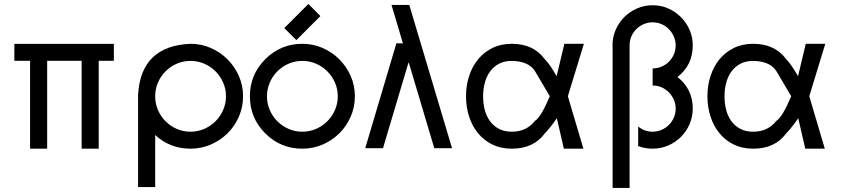

<svg xmlns="http://www.w3.org/2000/svg" viewBox="-20 -741 4217 960"><path d="M388.2 2.4V-437H215.8V2.4H130.4V-437H51.8V-521.5H549.3V-437H473.6V2.4Z M932.6 2.4Q830.1 2.4 755.9 -65.9V194.3H670.4V-267.1Q684.1 -511.7 932.6 -522Q986.3 -522 1033.9 -501.2Q1081.5 -480.5 1117.4 -444.6Q1153.3 -408.7 1174.3 -361.1Q1195.3 -313.5 1195.3 -259.8Q1195.3 -205.6 1174.6 -158Q1153.8 -110.4 1117.9 -74.7Q1082 -39.1 1034.2 -18.3Q986.3 2.4 932.6 2.4ZM932.6 -82.5Q968.8 -82.5 1001 -96.4Q1033.2 -110.4 1057.4 -134.5Q1081.5 -158.7 1095.7 -190.9Q1109.9 -223.1 1109.9 -259.8Q1109.9 -295.9 1095.7 -328.1Q1081.5 -360.4 1057.4 -384.5Q1033.2 -408.7 1001 -422.6Q968.8 -436.5 932.6 -436.5Q896 -436.5 864 -422.6Q832 -408.7 807.9 -384.5Q783.7 -360.4 769.8 -328.1Q755.9 -295.9 755.9 -259.8Q755.9 -223.1 769.8 -190.9Q783.7 -158.7 807.9 -134.5Q832 -110.4 864 -96.4Q896 -82.5 932.6 -82.5Z M1491.7 2.4Q1382.8 2.4 1306.2 -74.2Q1229.5 -150.9 1229.5 -259.8Q1229.5 -368.2 1306.2 -444.8Q1383.3 -522 1491.7 -522Q1545.4 -522 1593 -501.2Q1640.6 -480.5 1676.5 -444.6Q1712.4 -408.7 1733.4 -361.1Q1754.4 -313.5 1754.4 -259.8Q1754.4 -205.6 1733.6 -158Q1712.9 -110.4 1677 -74.7Q1641.1 -39.1 1593.3 -18.3Q1545.4 2.4 1491.7 2.4ZM1491.7 -82.5Q1527.8 -82.5 1560.1 -96.4Q1592.3 -110.4 1616.5 -134.5Q1640.6 -158.7 1654.8 -190.9Q1668.9 -223.1 1668.9 -259.8Q1668.9 -295.9 1654.8 -328.1Q1640.6 -360.4 1616.5 -384.5Q1592.3 -408.7 1560.1 -422.6Q1527.8 -436.5 1491.7 -436.5Q1455.1 -436.5 1423.1 -422.6Q1391.1 -408.7 1366.9 -384.5Q1342.8 -360.4 1328.9 -328.1Q1314.9 -295.9 1314.9 -259.8Q1314.9 -223.1 1328.9 -190.9Q1342.8 -158.7 1366.9 -134.5Q1391.1 -110.4 1423.1 -96.4Q1455.1 -82.5 1491.7 -82.5ZM1401.4 -600.6 1522 -721.2 1582 -660.6 1461.9 -540.5Z M1994.6 -524.4 1937.5 -716.3H2026.4L2240.2 0H2151.4L2028.8 -411.6L2022.9 -429.7L1895 0H1806.2L1961.9 -524.4Z M2899.4 -522 2819.3 -259.8 2897 2.4H2799.3L2764.2 -149.9Q2729 -99.1 2704.1 -74.2Q2647.9 2.4 2539.1 2.4Q2484.4 2.4 2441.9 -18.3Q2399.4 -39.1 2370.1 -75Q2340.8 -110.8 2325.4 -158.4Q2310.1 -206.1 2310.1 -259.8Q2310.1 -313 2325.4 -360.6Q2340.8 -408.2 2370.1 -444.1Q2399.4 -480 2441.9 -501Q2484.4 -522 2539.1 -522Q2647.5 -522 2704.1 -444.8Q2730 -418.9 2763.2 -359.9L2801.8 -522ZM2539.1 -82.5Q2612.3 -82.5 2654.8 -136.7Q2685.1 -155.3 2729 -259.8L2655.8 -383.8Q2624.5 -435.1 2539.1 -436.5Q2502 -436.5 2474.9 -422.1Q2447.8 -407.7 2430.2 -383.5Q2412.6 -359.4 2404.1 -327.4Q2395.5 -295.4 2395.5 -259.8Q2395.5 -224.1 2403.8 -191.9Q2412.1 -159.7 2429.7 -135.5Q2447.3 -111.3 2474.4 -96.9Q2501.5 -82.5 2539.1 -82.5Z M3243.2 -714.8Q3284.2 -714.8 3320.6 -699Q3356.9 -683.1 3384.5 -655.5Q3412.1 -627.9 3428 -591.6Q3443.8 -555.2 3443.8 -514.2Q3443.8 -415 3367.2 -356Q3443.8 -295.9 3443.8 -198.2Q3443.8 -157.2 3428 -120.6Q3412.1 -84 3384.8 -56.6Q3357.4 -29.3 3320.8 -13.4Q3284.2 2.4 3243.2 2.4Q3204.6 2.4 3170.9 -10.7V-108.4Q3202.6 -82.5 3243.2 -82.5Q3266.6 -82.5 3287.6 -91.6Q3308.6 -100.6 3324.5 -116.5Q3340.3 -132.3 3349.4 -153.3Q3358.4 -174.3 3358.4 -198.2Q3358.4 -221.7 3349.1 -242.7Q3339.8 -263.7 3324.2 -279.5Q3308.6 -295.4 3287.6 -304.4Q3266.6 -313.5 3243.2 -313.5V-398.9Q3267.1 -398.9 3288.1 -408Q3309.1 -417 3324.7 -432.6Q3340.3 -448.2 3349.4 -469.2Q3358.4 -490.2 3358.4 -514.2Q3358.4 -537.6 3349.1 -558.6Q3339.8 -579.6 3324.2 -595.5Q3308.6 -611.3 3287.6 -620.4Q3266.6 -629.4 3243.2 -629.4Q3219.7 -629.4 3198.7 -620.4Q3177.7 -611.3 3161.9 -595.7Q3146 -580.1 3137 -559.1Q3127.9 -538.1 3127.9 -514.6V198.7H3043V-506.3Q3043 -507.8 3042.7 -510Q3042.5 -512.2 3042.5 -514.2Q3042.5 -555.2 3058.3 -591.8Q3074.2 -628.4 3101.6 -655.8Q3128.9 -683.1 3165.5 -699Q3202.1 -714.8 3243.2 -714.8Z M4106.4 -522 4026.4 -259.8 4104 2.4H4006.3L3971.2 -149.9Q3936 -99.1 3911.1 -74.2Q3855 2.4 3746.1 2.4Q3691.4 2.4 3648.9 -18.3Q3606.4 -39.1 3577.1 -75Q3547.9 -110.8 3532.5 -158.4Q3517.1 -206.1 3517.1 -259.8Q3517.1 -313 3532.5 -360.6Q3547.9 -408.2 3577.1 -444.1Q3606.4 -480 3648.9 -501Q3691.4 -522 3746.1 -522Q3854.5 -522 3911.1 -444.8Q3937 -418.9 3970.2 -359.9L4008.8 -522ZM3746.1 -82.5Q3819.3 -82.5 3861.8 -136.7Q3892.1 -155.3 3936 -259.8L3862.8 -383.8Q3831.5 -435.1 3746.1 -436.5Q3709 -436.5 3681.9 -422.1Q3654.8 -407.7 3637.2 -383.5Q3619.6 -359.4 3611.1 -327.4Q3602.5 -295.4 3602.5 -259.8Q3602.5 -224.1 3610.8 -191.9Q3619.1 -159.7 3636.7 -135.5Q3654.3 -111.3 3681.4 -96.9Q3708.5 -82.5 3746.1 -82.5Z"/></svg>

Font: Proletarsk
Style: Regular
Weight: 400
Designer: Peter Wiegel, original typeface by Carl Albert Fahrenwaldt 1901
Foundry: Peter Wiegel
Version: Version 1.000 2010 initial release